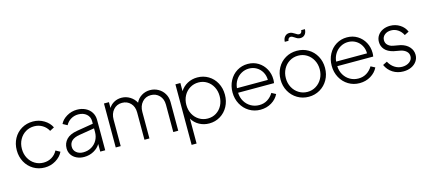

<svg xmlns="http://www.w3.org/2000/svg" viewBox="-67 -1403 4994 2240"><g transform="rotate(-15 2430.5 -283.0)"><path d="M43 -266Q43 -345 77.5 -408Q112 -471 173 -507Q234 -543 310 -543Q383 -543 443.5 -506.5Q504 -470 531 -413L478 -385Q454 -431 409.5 -458Q365 -485 310 -485Q253 -485 206.5 -457Q160 -429 132.5 -379Q105 -329 105 -266Q105 -203 132.5 -153Q160 -103 206.5 -75Q253 -47 310 -47Q365 -47 409.5 -74Q454 -101 478 -148L531 -119Q504 -62 443 -25Q382 12 310 12Q234 12 173 -24.5Q112 -61 77.5 -124.5Q43 -188 43 -266Z M610 -138Q610 -200 651.5 -244.5Q693 -289 781 -304L980 -337V-367Q980 -420 942 -453Q904 -486 843 -486Q794 -486 753.5 -461.5Q713 -437 692 -396L638 -425Q661 -475 718.5 -509Q776 -543 843 -543Q900 -543 945 -520.5Q990 -498 1015 -458Q1040 -418 1040 -367V0H980V-92Q954 -47 901.5 -17.5Q849 12 784 12Q735 12 695 -7Q655 -26 632.5 -60Q610 -94 610 -138ZM788 -43Q844 -43 888 -69Q932 -95 956 -139Q980 -183 980 -235V-281L797 -251Q673 -231 673 -140Q673 -97 705.5 -70Q738 -43 788 -43Z M1167 -531H1227V-461Q1250 -499 1290.5 -521Q1331 -543 1380 -543Q1435 -543 1482 -514Q1529 -485 1554 -437Q1576 -486 1622.5 -514.5Q1669 -543 1725 -543Q1777 -543 1822.5 -518Q1868 -493 1895 -448Q1922 -403 1922 -347V0H1862V-330Q1862 -400 1821 -442Q1780 -484 1719 -484Q1655 -484 1614.5 -438Q1574 -392 1574 -320V0H1514V-330Q1514 -400 1473.5 -442Q1433 -484 1371 -484Q1307 -484 1267 -438Q1227 -392 1227 -320V0H1167Z M2030 -531H2090V-433Q2122 -484 2176 -513.5Q2230 -543 2296 -543Q2369 -543 2429 -507Q2489 -471 2523 -407.5Q2557 -344 2557 -266Q2557 -188 2523 -124.5Q2489 -61 2429 -24.5Q2369 12 2296 12Q2230 12 2175.5 -18Q2121 -48 2090 -101V200H2030ZM2294 -48Q2351 -48 2396.5 -76.5Q2442 -105 2467.5 -154.5Q2493 -204 2493 -266Q2493 -327 2467 -376.5Q2441 -426 2395.5 -454.5Q2350 -483 2294 -483Q2237 -483 2190.5 -454.5Q2144 -426 2117.5 -376.5Q2091 -327 2091 -266Q2091 -204 2117.5 -154.5Q2144 -105 2190.5 -76.5Q2237 -48 2294 -48Z M2649 -267Q2649 -345 2682.5 -408Q2716 -471 2774.5 -507Q2833 -543 2905 -543Q2976 -543 3031.5 -508.5Q3087 -474 3118 -416.5Q3149 -359 3149 -291Q3149 -268 3145 -247H2711Q2713 -188 2741 -141.5Q2769 -95 2814.5 -69.5Q2860 -44 2914 -44Q2970 -44 3013.5 -71Q3057 -98 3085 -145L3136 -118Q3108 -60 3048.5 -24Q2989 12 2914 12Q2840 12 2779.5 -24.5Q2719 -61 2684 -125Q2649 -189 2649 -267ZM3085 -302Q3085 -354 3061 -396.5Q3037 -439 2996 -463Q2955 -487 2905 -487Q2856 -487 2813.5 -463.5Q2771 -440 2744 -398Q2717 -356 2712 -302Z M3229 -266Q3229 -344 3264 -407.5Q3299 -471 3360.5 -507Q3422 -543 3498 -543Q3574 -543 3635 -507Q3696 -471 3731 -407.5Q3766 -344 3766 -266Q3766 -187 3730.5 -123.5Q3695 -60 3633.5 -24Q3572 12 3498 12Q3423 12 3361.5 -24.5Q3300 -61 3264.5 -124.5Q3229 -188 3229 -266ZM3498 -47Q3554 -47 3601 -76Q3648 -105 3675 -155Q3702 -205 3702 -266Q3702 -327 3675 -377Q3648 -427 3601.5 -455.5Q3555 -484 3498 -484Q3441 -484 3394 -455.5Q3347 -427 3320 -377Q3293 -327 3293 -266Q3293 -205 3320 -155Q3347 -105 3394 -76Q3441 -47 3498 -47ZM3515 -700Q3500 -710 3490.5 -714.5Q3481 -719 3470 -719Q3457 -719 3447.5 -709Q3438 -699 3436 -680H3391Q3392 -719 3413.5 -742.5Q3435 -766 3467 -766Q3486 -766 3500 -759.5Q3514 -753 3533 -741Q3546 -732 3556 -727Q3566 -722 3578 -722Q3608 -722 3611 -762H3656Q3655 -722 3634.5 -698.5Q3614 -675 3581 -675Q3561 -675 3546.5 -681.5Q3532 -688 3515 -700Z M3847 -267Q3847 -345 3880.5 -408Q3914 -471 3972.5 -507Q4031 -543 4103 -543Q4174 -543 4229.5 -508.5Q4285 -474 4316 -416.5Q4347 -359 4347 -291Q4347 -268 4343 -247H3909Q3911 -188 3939 -141.5Q3967 -95 4012.5 -69.5Q4058 -44 4112 -44Q4168 -44 4211.5 -71Q4255 -98 4283 -145L4334 -118Q4306 -60 4246.5 -24Q4187 12 4112 12Q4038 12 3977.5 -24.5Q3917 -61 3882 -125Q3847 -189 3847 -267ZM4283 -302Q4283 -354 4259 -396.5Q4235 -439 4194 -463Q4153 -487 4103 -487Q4054 -487 4011.5 -463.5Q3969 -440 3942 -398Q3915 -356 3910 -302Z M4429 -122 4481 -148Q4507 -99 4549 -71.5Q4591 -44 4640 -44Q4693 -44 4728.5 -70.5Q4764 -97 4764 -138Q4764 -175 4737 -199Q4710 -223 4670 -231L4588 -246Q4519 -263 4485 -302Q4451 -341 4451 -394Q4451 -438 4474 -472Q4497 -506 4536.5 -524.5Q4576 -543 4624 -543Q4689 -543 4742 -509.5Q4795 -476 4817 -421L4764 -394Q4742 -438 4704.5 -463Q4667 -488 4622 -488Q4574 -488 4543.5 -462.5Q4513 -437 4513 -398Q4513 -362 4537.5 -339Q4562 -316 4598 -309L4687 -293Q4753 -276 4789.5 -234.5Q4826 -193 4826 -139Q4826 -96 4802 -61.5Q4778 -27 4736 -7.5Q4694 12 4641 12Q4569 12 4513 -23.5Q4457 -59 4429 -122Z"/></g></svg>

Font: BLUETTI 2.0 Extralight
Style: Roman
Weight: 200
Designer: Stijn de Vries
Foundry: tokotype
Version: Version 2.005;October 31, 2023;FontCreator 14.0.0.2814 64-bi